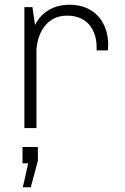

<svg xmlns="http://www.w3.org/2000/svg" viewBox="-20 -541 530 811"><path d="M388 -328H435C435 -328 437 -338 437 -352C437 -442 384 -521 273 -521C162 -521 128 -435 128 -435L117 -511H83V0H134V-324C134 -379 164 -475 263 -475C362 -475 388 -397 388 -344V-328ZM76 250H110L140 138V80H75V149H99C99 149 77 250 76 250Z"/></svg>

Font: ChivoLight
Style: Regular
Weight: 300
Designer: Hector Gatti
Foundry: Omnibus-Type
Version: Version 1.004;PS 001.004;hotconv 1.0.88;makeotf.lib2.5.64775